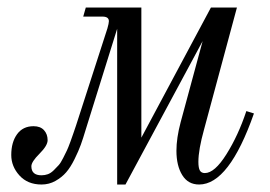

<svg xmlns="http://www.w3.org/2000/svg" viewBox="-20 -476 715 508"><path d="M516.1 -367.2 312 12.2H290V-399.9L207 -133.8Q199.7 -109.4 193.8 -93Q188 -76.7 177.2 -54.9Q166.5 -33.2 155 -20Q143.6 -6.8 126.7 2.7Q109.9 12.2 89.8 12.2Q53.2 12.2 31.5 -11.7Q9.8 -35.6 9.8 -65.9Q9.8 -99.6 25.1 -120.8Q40.5 -142.1 68.8 -142.1Q86.9 -142.1 96.4 -131.6Q106 -121.1 106 -105Q106 -90.8 84.5 -69.3Q63 -47.9 63 -36.1Q63 -12.2 89.8 -12.2Q98.6 -12.2 106.7 -15.1Q114.7 -18.1 122.3 -25.6Q129.9 -33.2 135.3 -39.1Q140.6 -44.9 147.2 -58.1Q153.8 -71.3 157 -77.9Q160.2 -84.5 166.3 -101.1Q172.4 -117.7 173.8 -122.3Q175.3 -127 181.2 -144L264.2 -400.9Q268.1 -414.6 268.1 -419.9Q268.1 -432.1 251 -432.1H200.2L207 -456.1H354V-111.8L538.1 -456.1H606.9L520 -133.8Q504.9 -79.6 504.9 -47.9Q504.9 -31.7 508.8 -24.9Q512.7 -18.1 522 -18.1Q547.9 -18.1 579.1 -67.9Q610.4 -117.7 631.8 -182.1L651.9 -175.8Q585.9 12.2 506.8 12.2Q477.5 12.2 462.2 -12.7Q446.8 -37.6 446.8 -77.1Q446.8 -110.8 458 -152.8Z"/></svg>

Font: Flanker Steampunk
Style: Italic
Weight: 400
Italic angle: -12°
Designer: Alexey Kryukov, Leonardo Di Lena
Foundry: Alexey Kryukov, Leonardo Di Lena
Version: 1.210